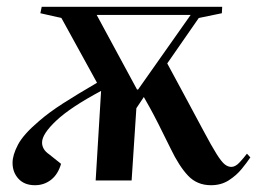

<svg xmlns="http://www.w3.org/2000/svg" viewBox="-20 -532 758 566"><path d="M634 -493 566 -479 473 -345Q495 -304 520 -258Q545 -212 579 -148Q604 -101 618.5 -78Q633 -55 642.5 -47.5Q652 -40 662 -40Q674 -40 686.5 -53.5Q699 -67 708 -79L718 -68Q708 -53 692.5 -34Q677 -15 654.5 -0.5Q632 14 602 14Q561 14 534.5 -14Q508 -42 483 -94Q461 -139 446.5 -167.5Q432 -196 422 -214Q412 -232 404 -246L382 -213L368 0H262L278 -264Q188 -216 146 -176.5Q104 -137 104 -112Q104 -91 125 -77L160 -49Q151 -18 130.5 -2Q110 14 83 14Q52 14 34.5 -5Q17 -24 17 -52Q17 -75 33 -105.5Q49 -136 95 -175Q125 -201 165.5 -227Q206 -253 266 -288L161 -479L99 -493L103 -512H635ZM384 -268H387L542 -488H265Z"/></svg>

Font: Literata 72pt SemiBold
Style: Italic
Weight: 600
Italic angle: -2°
Designer: Latin by Veronika Burian and Jose Scaglione. Greek by Irene Vlachou. Cyrillic by Vera Evstafieva
Foundry: TypeTogether
Version: Version 3.002